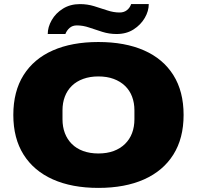

<svg xmlns="http://www.w3.org/2000/svg" viewBox="-20 -905 961 937"><path d="M460 12Q331 12 238 -29.5Q145 -71 95 -150.5Q45 -230 45 -344Q45 -459 95 -538.5Q145 -618 238 -659Q331 -700 460 -700Q590 -700 683 -659Q776 -618 826 -538.5Q876 -459 876 -344Q876 -230 826 -150.5Q776 -71 683 -29.5Q590 12 460 12ZM460 -156Q502 -156 534.5 -168Q567 -180 590 -202.5Q613 -225 624.5 -255.5Q636 -286 636 -323V-367Q636 -403 624.5 -433.5Q613 -464 590 -486Q567 -508 534.5 -520Q502 -532 460 -532Q419 -532 386 -520Q353 -508 330.5 -486Q308 -464 296.5 -433.5Q285 -403 285 -367V-323Q285 -286 296.5 -255.5Q308 -225 330.5 -202.5Q353 -180 386 -168Q419 -156 460 -156ZM213 -739Q213 -773 232.5 -807Q252 -841 287.5 -863Q323 -885 370 -885Q406 -885 439 -875Q472 -865 503 -854.5Q534 -844 564 -844Q585 -844 599.5 -855.5Q614 -867 620 -885H706Q706 -851 686.5 -817.5Q667 -784 632 -761.5Q597 -739 549 -739Q513 -739 479.5 -749.5Q446 -760 415.5 -770.5Q385 -781 355 -781Q334 -781 320 -769Q306 -757 299 -739Z"/></svg>

Font: Archivo SemiExpanded Black
Style: Regular
Weight: 900
Width: 6
Designer: Hector Gatti
Foundry: Omnibus-Type
Version: Version 2.001